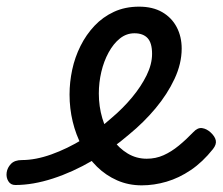

<svg xmlns="http://www.w3.org/2000/svg" viewBox="-161 -539 669 577"><path d="M265 18Q225 18 191 3Q157 -12 130.5 -38Q104 -64 85.5 -99Q67 -134 57.5 -173.5Q48 -213 48 -255Q48 -292 56 -329.5Q64 -367 81 -401Q98 -435 123 -461.5Q148 -488 181.5 -503.5Q215 -519 257 -519Q298 -519 326.5 -502.5Q355 -486 370 -457.5Q385 -429 385 -393Q385 -348 363.5 -302Q342 -256 306.5 -213.5Q271 -171 227 -135Q176 -91 117 -56.5Q58 -22 -2 -2.5Q-62 17 -115 17Q-129 17 -136 5.5Q-143 -6 -141 -20.5Q-139 -35 -128 -46.5Q-117 -58 -95 -58Q-54 -58 -6.5 -75Q41 -92 88.5 -121Q136 -150 176 -186Q209 -214 236 -246.5Q263 -279 279.5 -312.5Q296 -346 296 -377Q296 -410 282.5 -424.5Q269 -439 243 -439Q219 -439 199.5 -423.5Q180 -408 165.5 -381.5Q151 -355 143.5 -323Q136 -291 136 -258Q136 -219 146.5 -183.5Q157 -148 177 -120.5Q197 -93 223 -77.5Q249 -62 280 -62Q307 -62 330.5 -72.5Q354 -83 376.5 -101.5Q399 -120 420 -142Q433 -156 446.5 -154Q460 -152 472 -141Q485 -129 487.5 -117Q490 -105 479 -91Q448 -52 412.5 -28Q377 -4 339.5 7Q302 18 265 18Z"/></svg>

Font: Playwrite ZA
Style: Regular
Weight: 400
Designer: Veronika Burian, José Scaglione
Foundry: TypeTogether
Version: Version 1.002